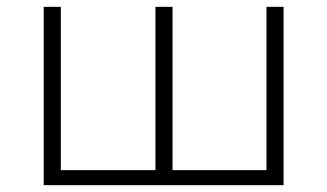

<svg xmlns="http://www.w3.org/2000/svg" viewBox="-20 -542 958 562"><path d="M810 -522V0H108V-522H158V-44H435V-522H485V-44H760V-522Z"/></svg>

Font: Montserrat Alternates Light
Style: Regular
Weight: 300
Designer: Julieta Ulanovsky
Foundry: Julieta Ulanovsky
Version: Version 7.200